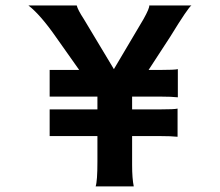

<svg xmlns="http://www.w3.org/2000/svg" viewBox="-20 -669 790 689"><path d="M323.2 0Q329.6 -19 329.6 -88.9V-180.7H158.2V-276.4H329.6V-322.3H158.2V-418H264.2L182.1 -534.2Q125.5 -615.7 82 -649.4H255.4Q258.8 -634.3 280.8 -600.6L388.7 -420.9L495.1 -600.6Q517.1 -640.1 515.6 -649.4H667Q656.2 -643.6 590.8 -537.1L513.2 -418H553.7Q607.4 -418 618.2 -420.9V-319.8Q594.7 -322.3 558.6 -322.3H454.1V-276.4H552.7Q606.4 -276.4 617.2 -279.3V-178.2Q593.8 -180.7 553.7 -180.7H454.1V-77.1Q454.1 -28.3 460 0Z"/></svg>

Font: Hammersmith One
Style: Regular
Weight: 400
Designer: Nicole Fally
Foundry: Nicole Fally
Version: Version 1.003